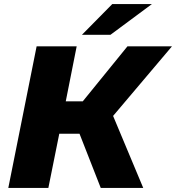

<svg xmlns="http://www.w3.org/2000/svg" viewBox="-20 -929 870 949"><path d="M539 -356 688 0H478L373 -268H273L219 0H21L161 -700H359L305 -428H389L610 -700H830ZM535 -909H731L526 -757H385Z"/></svg>

Font: Montserrat Alternates ExtraBold
Style: Italic
Weight: 800
Italic angle: -11.3°
Designer: Julieta Ulanovsky
Foundry: Julieta Ulanovsky
Version: Version 7.200